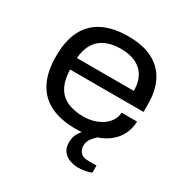

<svg xmlns="http://www.w3.org/2000/svg" viewBox="-164 -675 960 991"><g transform="rotate(30 315.5 -179.5)"><path d="M321 12Q234 12 173 -17.5Q112 -47 80 -108Q48 -169 48 -263Q48 -356 79.5 -417Q111 -478 172 -508Q233 -538 321 -538Q409 -538 467 -508Q525 -478 554 -421.5Q583 -365 583 -285V-239H145Q147 -176 168.5 -137Q190 -98 230 -80.5Q270 -63 324 -63Q361 -63 390 -72.5Q419 -82 440 -97.5Q461 -113 473.5 -134Q486 -155 487 -179H579Q578 -140 562 -105.5Q546 -71 514 -44.5Q482 -18 433.5 -3Q385 12 321 12ZM146 -308H485Q485 -351 472 -380.5Q459 -410 436 -428.5Q413 -447 383.5 -455Q354 -463 319 -463Q269 -463 231.5 -446.5Q194 -430 172 -395.5Q150 -361 146 -308ZM434 179Q409 179 384.5 170.5Q360 162 344 142Q328 122 328 89Q328 55 343.5 31Q359 7 382 -12H444V-7Q430 4 415.5 23Q401 42 401 67Q401 89 415 105.5Q429 122 460 122H511V165Q494 172 472.5 175.5Q451 179 434 179Z"/></g></svg>

Font: Archivo SemiExpanded
Style: Regular
Weight: 400
Width: 6
Designer: Hector Gatti
Foundry: Omnibus-Type
Version: Version 2.001